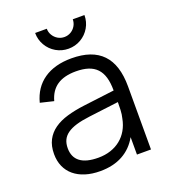

<svg xmlns="http://www.w3.org/2000/svg" viewBox="-137 -831 830 944"><g transform="rotate(-20 278.0 -359.0)"><path d="M285.3 -604Q250.2 -604 220.5 -621.2Q190.8 -638.5 173.6 -668.2Q156.3 -697.8 156.3 -733H217.3Q217.3 -714.7 226.6 -699.1Q235.8 -683.5 251.4 -674.2Q267 -665 285.3 -665Q304 -665 319.6 -674.2Q335.2 -683.5 344.2 -699.1Q353.3 -714.7 353.3 -733H414.3Q414.3 -697.8 397.1 -668.2Q379.8 -638.5 350.2 -621.2Q320.5 -604 285.3 -604ZM280.7 -555Q192.7 -555 136.1 -515.9Q79.5 -476.8 60.3 -402.7L130 -386Q144 -437.5 180.8 -462.4Q217.5 -487.3 279.3 -487.3Q316.2 -487.3 343.2 -478.6Q370.3 -469.8 387.9 -451.3Q405.5 -432.8 413.9 -404.2Q422.3 -375.7 422.3 -335.7V-275.3Q422.3 -257.3 421.4 -234.2Q420.5 -211 415.3 -190.7Q409.2 -158.5 394.1 -132.4Q379 -106.3 356.3 -88.1Q333.7 -69.8 304.2 -60.1Q274.8 -50.3 239.7 -50.3Q176.5 -50.3 144.8 -74.3Q113 -98.3 113 -145.3Q113 -169.7 121.5 -187.9Q130 -206.2 148.7 -219.5Q167.3 -232.8 196.5 -241.6Q225.7 -250.3 266.8 -255.3L438.3 -276.7L435.8 -337L260.2 -315.2Q210.7 -309 169.9 -297.1Q129.2 -285.2 100.3 -264.7Q71.5 -244.2 55.8 -214.1Q40 -184 40 -141.3Q40 -105.2 52.8 -76.1Q65.7 -47 89.9 -26.8Q114.2 -6.5 148.5 4.2Q182.8 15 226.3 15Q294.3 15 343.8 -12.1Q393.3 -39.2 422.3 -91.2V0H495.7V-330.3Q495.7 -443.2 442.1 -499.1Q388.5 -555 280.7 -555Z"/></g></svg>

Font: Vela Sans GX ExtLt
Style: Regular
Weight: 200
Designer: Principal design: Mikhail Sharanda - project Manrope.
Design modification: Ravid Balaliev
Foundry: Mikhail Sharanda
Version: Version 1.001